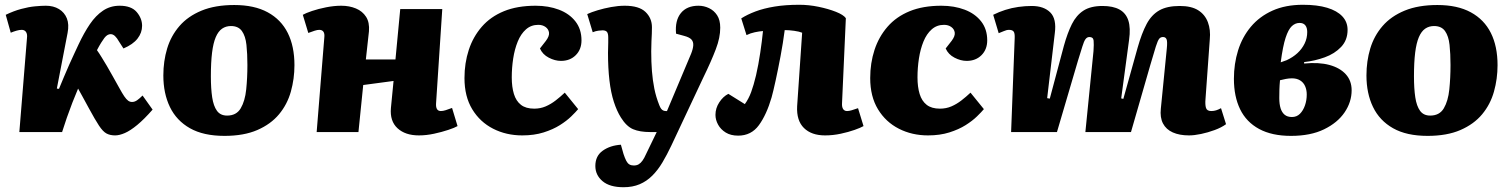

<svg xmlns="http://www.w3.org/2000/svg" viewBox="-20 -553 6327 804"><path d="M218 -182 227 -181Q237 -206 248 -231.5Q259 -257 270 -282.5Q281 -308 291.5 -329.5Q302 -351 309 -367Q332 -416 356.5 -452Q381 -488 411.5 -508.5Q442 -529 481 -529Q530 -529 552.5 -502.5Q575 -476 575 -445Q575 -416 556 -391.5Q537 -367 497 -350L479 -378Q470 -394 461.5 -402Q453 -410 443 -410Q437 -410 430.5 -406.5Q424 -403 417 -394Q411 -386 403.5 -374Q396 -362 386 -343Q396 -329 406 -312.5Q416 -296 427.5 -277Q439 -258 452 -234Q469 -204 480.5 -183Q492 -162 500.5 -149.5Q509 -137 516.5 -131.5Q524 -126 533 -126Q544 -126 554.5 -133.5Q565 -141 577 -153L619 -94Q584 -54 555 -30Q526 -6 503 4Q480 14 462 14Q441 14 426 6Q411 -2 394.5 -27Q378 -52 352 -100Q344 -115 336.5 -128.5Q329 -142 322 -155Q315 -168 307 -182Q295 -154 283 -123Q271 -92 260 -60.5Q249 -29 240 0H61L93 -394Q95 -410 89 -419Q83 -428 71 -428Q61 -428 49 -424.5Q37 -421 25 -416L4 -491Q37 -507 68.5 -515.5Q100 -524 127 -526.5Q154 -529 172 -529Q204 -529 227 -515Q250 -501 260 -476Q270 -451 263 -415Z M920 16Q832 16 775.5 -16Q719 -48 691.5 -105Q664 -162 664 -237Q664 -297 680 -350Q696 -403 731.5 -444Q767 -485 824 -508.5Q881 -532 961 -532Q1045 -532 1101 -501.5Q1157 -471 1185 -415Q1213 -359 1213 -280Q1213 -223 1198 -169.5Q1183 -116 1148.5 -74.5Q1114 -33 1057.5 -8.5Q1001 16 920 16ZM931 -69Q970 -69 988 -99.5Q1006 -130 1011 -178.5Q1016 -227 1016 -281Q1016 -328 1012 -365Q1008 -402 993 -423Q978 -444 947 -444Q926 -444 910 -433Q894 -422 883.5 -397.5Q873 -373 868 -332.5Q863 -292 863 -233Q863 -182 868.5 -145.5Q874 -109 888.5 -89Q903 -69 931 -69Z M1628 -214 1501 -197 1481 0H1306L1338 -395Q1340 -412 1334.5 -420Q1329 -428 1317 -428Q1309 -428 1298 -424.5Q1287 -421 1271 -415L1248 -491Q1260 -498 1286.5 -507Q1313 -516 1346 -522.5Q1379 -529 1409 -529Q1443 -529 1470.5 -517.5Q1498 -506 1513 -482.5Q1528 -459 1525 -422Q1522 -393 1518.5 -363Q1515 -333 1512 -304H1636L1656 -515H1832L1806 -120Q1805 -104 1810 -96Q1815 -88 1826 -88Q1835 -88 1846 -91.5Q1857 -95 1873 -101L1896 -25Q1884 -18 1857 -9Q1830 0 1797.5 7Q1765 14 1734 14Q1677 14 1644.5 -16Q1612 -46 1617 -101Z M2223 -529Q2277 -529 2320.5 -512.5Q2364 -496 2389.5 -463.5Q2415 -431 2415 -384Q2415 -346 2391 -322Q2367 -298 2329 -298Q2304 -298 2278 -311.5Q2252 -325 2241 -350L2266 -382Q2281 -402 2279 -416.5Q2277 -431 2264.5 -440Q2252 -449 2234 -449Q2204 -449 2182.5 -430Q2161 -411 2148 -379Q2135 -347 2129 -308Q2123 -269 2123 -229Q2123 -189 2132 -159.5Q2141 -130 2161.5 -114Q2182 -98 2217 -98Q2243 -98 2265 -107.5Q2287 -117 2307 -132.5Q2327 -148 2345 -165L2401 -96Q2391 -84 2372 -65.5Q2353 -47 2324.5 -29Q2296 -11 2256.5 1.5Q2217 14 2167 14Q2100 14 2045 -14Q1990 -42 1957.5 -95.5Q1925 -149 1925 -226Q1925 -289 1943 -344Q1961 -399 1997.5 -441Q2034 -483 2090 -506Q2146 -529 2223 -529Z M2791 57Q2773 95 2754 127Q2735 159 2711.5 182.5Q2688 206 2658.5 218.5Q2629 231 2591 231Q2533 231 2503 205.5Q2473 180 2473 142Q2473 100 2504 78Q2535 56 2580 53L2591 92Q2597 110 2602.5 120.5Q2608 131 2615.5 135.5Q2623 140 2634 140Q2646 140 2654.5 135Q2663 130 2670.5 119.5Q2678 109 2685 93L2730 0H2703Q2659 0 2631 -12Q2603 -24 2580 -61Q2563 -88 2550.5 -126.5Q2538 -165 2532 -216.5Q2526 -268 2526 -332Q2526 -343 2526.5 -353.5Q2527 -364 2527 -375Q2527 -386 2527 -396Q2527 -413 2521.5 -419.5Q2516 -426 2503 -426Q2497 -426 2485.5 -424.5Q2474 -423 2462 -418L2439 -494Q2456 -502 2482.5 -510Q2509 -518 2539 -523.5Q2569 -529 2596 -529Q2656 -529 2683 -503Q2710 -477 2710 -439Q2710 -426 2709.5 -412Q2709 -398 2708 -380.5Q2707 -363 2707 -338Q2707 -293 2710 -255Q2713 -217 2720 -182Q2727 -147 2741 -112Q2745 -102 2749 -97Q2753 -92 2758 -90Q2763 -88 2768 -88H2773L2874 -328Q2882 -348 2883 -363Q2884 -378 2875.5 -387.5Q2867 -397 2844 -403L2811 -412Q2806 -467 2831 -498Q2856 -529 2905 -529Q2928 -529 2949 -519Q2970 -509 2983 -489Q2996 -469 2996 -437Q2996 -416 2991.5 -394Q2987 -372 2977.5 -347Q2968 -322 2955 -292.5Q2942 -263 2924 -226Z M3084 -476Q3109 -492 3143.5 -505Q3178 -518 3223.5 -525.5Q3269 -533 3327 -533Q3367 -533 3408 -524.5Q3449 -516 3480.5 -503.5Q3512 -491 3522 -477L3506 -121Q3505 -105 3510.5 -96.5Q3516 -88 3527 -88Q3535 -88 3545.5 -91Q3556 -94 3573 -100L3596 -25Q3584 -18 3558.5 -9Q3533 0 3500.5 7Q3468 14 3435 14Q3378 14 3346.5 -17Q3315 -48 3318 -108L3339 -416Q3327 -421 3305.5 -424Q3284 -427 3266 -427Q3259 -373 3248.5 -317.5Q3238 -262 3228 -216Q3218 -170 3211 -145Q3190 -73 3158 -29Q3126 15 3071 15Q3040 15 3019 2Q2998 -11 2987 -31Q2976 -51 2976 -72Q2976 -100 2992 -124.5Q3008 -149 3030 -160L3099 -117Q3115 -139 3125.5 -167.5Q3136 -196 3146 -238Q3151 -260 3155.5 -284Q3160 -308 3163.5 -332Q3167 -356 3170 -379Q3173 -402 3175 -423Q3160 -422 3141 -418Q3122 -414 3106 -406Z M3922 -529Q3976 -529 4019.5 -512.5Q4063 -496 4088.5 -463.5Q4114 -431 4114 -384Q4114 -346 4090 -322Q4066 -298 4028 -298Q4003 -298 3977 -311.5Q3951 -325 3940 -350L3965 -382Q3980 -402 3978 -416.5Q3976 -431 3963.5 -440Q3951 -449 3933 -449Q3903 -449 3881.5 -430Q3860 -411 3847 -379Q3834 -347 3828 -308Q3822 -269 3822 -229Q3822 -189 3831 -159.5Q3840 -130 3860.5 -114Q3881 -98 3916 -98Q3942 -98 3964 -107.5Q3986 -117 4006 -132.5Q4026 -148 4044 -165L4100 -96Q4090 -84 4071 -65.5Q4052 -47 4023.5 -29Q3995 -11 3955.5 1.5Q3916 14 3866 14Q3799 14 3744 -14Q3689 -42 3656.5 -95.5Q3624 -149 3624 -226Q3624 -289 3642 -344Q3660 -399 3696.5 -441Q3733 -483 3789 -506Q3845 -529 3922 -529Z M4559 -339Q4561 -368 4559.5 -383Q4558 -398 4542 -398Q4532 -398 4525.5 -389Q4519 -380 4512.5 -358.5Q4506 -337 4494 -299L4406 0H4214L4229 -393Q4230 -414 4224.5 -421Q4219 -428 4205 -428Q4195 -428 4183 -422.5Q4171 -417 4162 -414L4139 -491Q4163 -503 4189.5 -511.5Q4216 -520 4244.5 -524Q4273 -528 4300 -528Q4351 -528 4378 -501Q4405 -474 4397 -414L4365 -142L4376 -140L4435 -361Q4450 -415 4468.5 -452Q4487 -489 4517 -508.5Q4547 -528 4597 -528Q4641 -528 4668 -513Q4695 -498 4705 -467Q4715 -436 4708 -386L4675 -141L4684 -139L4744 -354Q4761 -414 4781.5 -452.5Q4802 -491 4834.5 -509.5Q4867 -528 4920 -528Q4969 -528 4997.5 -510Q5026 -492 5038 -460Q5050 -428 5046 -388L5028 -138Q5026 -115 5030 -101.5Q5034 -88 5052 -88Q5063 -88 5072.5 -91Q5082 -94 5093 -100L5114 -33Q5095 -19 5066.5 -8.5Q5038 2 5009.5 8Q4981 14 4959 14Q4919 14 4891 1.5Q4863 -11 4850 -36Q4837 -61 4841 -98L4866 -350Q4869 -379 4865 -388.5Q4861 -398 4850 -398Q4840 -398 4834 -390.5Q4828 -383 4820 -358Q4812 -333 4797 -281L4716 0H4525Z M5386 16Q5306 16 5252.5 -13Q5199 -42 5173 -95.5Q5147 -149 5147 -223Q5147 -286 5164.5 -342Q5182 -398 5218 -441Q5254 -484 5308.5 -508.5Q5363 -533 5436 -533Q5496 -533 5537.5 -520.5Q5579 -508 5601 -484.5Q5623 -461 5623 -428Q5623 -385 5596 -356.5Q5569 -328 5527.5 -313Q5486 -298 5441 -293V-287Q5503 -293 5547 -281Q5591 -269 5615.5 -242Q5640 -215 5640 -175Q5640 -126 5610.5 -82.5Q5581 -39 5524.5 -11.5Q5468 16 5386 16ZM5390 -63Q5410 -63 5423.5 -76.5Q5437 -90 5444.5 -111.5Q5452 -133 5452 -157Q5452 -177 5445 -192.5Q5438 -208 5424 -216.5Q5410 -225 5390 -225Q5378 -225 5364.5 -222.5Q5351 -220 5340 -217Q5338 -196 5337.5 -177.5Q5337 -159 5337 -142Q5337 -117 5342.5 -99.5Q5348 -82 5359.5 -72.5Q5371 -63 5390 -63ZM5343 -292 5368 -301Q5394 -313 5413 -330.5Q5432 -348 5443 -370.5Q5454 -393 5454 -419Q5454 -437 5446 -447Q5438 -457 5422 -457Q5404 -457 5389.5 -443.5Q5375 -430 5363.5 -395Q5352 -360 5343 -292Z M5958 16Q5870 16 5813.5 -16Q5757 -48 5729.5 -105Q5702 -162 5702 -237Q5702 -297 5718 -350Q5734 -403 5769.5 -444Q5805 -485 5862 -508.5Q5919 -532 5999 -532Q6083 -532 6139 -501.5Q6195 -471 6223 -415Q6251 -359 6251 -280Q6251 -223 6236 -169.5Q6221 -116 6186.5 -74.5Q6152 -33 6095.5 -8.5Q6039 16 5958 16ZM5969 -69Q6008 -69 6026 -99.5Q6044 -130 6049 -178.5Q6054 -227 6054 -281Q6054 -328 6050 -365Q6046 -402 6031 -423Q6016 -444 5985 -444Q5964 -444 5948 -433Q5932 -422 5921.5 -397.5Q5911 -373 5906 -332.5Q5901 -292 5901 -233Q5901 -182 5906.5 -145.5Q5912 -109 5926.5 -89Q5941 -69 5969 -69Z"/></svg>

Font: Literata ExtraBold
Style: Italic
Weight: 800
Italic angle: -2°
Designer: Latin by Veronika Burian and Jose Scaglione. Greek by Irene Vlachou. Cyrillic by Vera Evstafieva
Foundry: TypeTogether
Version: Version 3.002